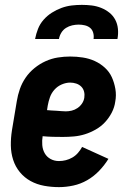

<svg xmlns="http://www.w3.org/2000/svg" viewBox="-20 -760 540 788"><path d="M222 8Q191 8 161 2.5Q131 -3 105.5 -17Q80 -31 61.5 -53.5Q43 -76 34 -104Q25 -132 24.5 -162.5Q24 -193 29 -225L49 -345Q53 -370 61.5 -394.5Q70 -419 85 -441Q100 -463 121.5 -480.5Q143 -498 167.5 -509Q192 -520 217.5 -524Q243 -528 268 -528Q294 -528 320 -524Q346 -520 369 -509.5Q392 -499 410.5 -482Q429 -465 439 -443Q449 -421 453.5 -395Q458 -369 453 -343Q450 -320 439 -298.5Q428 -277 411.5 -259Q395 -241 373 -228.5Q351 -216 328.5 -209Q306 -202 283 -200Q260 -198 238 -198Q217 -198 196.5 -198.5Q176 -199 155 -201Q152 -183 153.5 -164.5Q155 -146 163.5 -131Q172 -116 187.5 -107.5Q203 -99 222 -99Q236 -99 250 -102.5Q264 -106 277 -113.5Q290 -121 300 -132.5Q310 -144 317 -157L425 -108Q409 -82 387 -59Q365 -36 338 -20.5Q311 -5 281 1.5Q251 8 222 8ZM250 -303Q262 -303 274.5 -306Q287 -309 298 -316.5Q309 -324 316.5 -335Q324 -346 326 -359Q328 -372 325 -384Q322 -396 313.5 -404.5Q305 -413 293 -417Q281 -421 268 -421Q251 -421 233.5 -413.5Q216 -406 203.5 -392Q191 -378 185 -361Q179 -344 176 -327L173 -308Q183 -307 192 -306.5Q201 -306 211 -305.5Q221 -305 230.5 -304Q240 -303 250 -303ZM124 -600Q128 -621 136 -641.5Q144 -662 159 -679Q174 -696 193 -708Q212 -720 232.5 -727.5Q253 -735 274 -737.5Q295 -740 316 -740Q337 -740 357 -737.5Q377 -735 395.5 -727.5Q414 -720 429 -708Q444 -696 453 -679Q462 -662 464 -641.5Q466 -621 462 -600H364Q366 -613 362.5 -625.5Q359 -638 350 -645.5Q341 -653 328.5 -656Q316 -659 303 -659Q290 -659 276.5 -656Q263 -653 251 -645.5Q239 -638 231.5 -625.5Q224 -613 222 -600Z"/></svg>

Font: Iosevka Curly Heavy
Style: Italic
Weight: 900
Italic angle: -9°
Monospace: yes
Designer: Belleve Invis
Foundry: Belleve Invis
Version: Version 22.1.2; ttfautohint (v1.8.4)